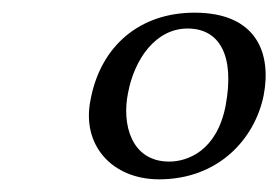

<svg xmlns="http://www.w3.org/2000/svg" viewBox="-20 -641 439 303"><path d="M123 -484C108 -412 157 -358 231 -358C325 -358 382 -422 396 -490C409 -557 385 -621 287 -621C201 -621 139 -569 123 -484ZM276 -596C326 -596 351 -554 336 -474C322 -402 275 -386 247 -386C187 -386 172 -445 182 -494C192 -548 226 -596 276 -596Z"/></svg>

Font: Libertinus Serif
Style: Italic
Weight: 400
Italic angle: -12°
Designer: Philipp H. Poll, Khaled Hosny
Foundry: Caleb Maclennan
Version: Version 7.050;RELEASE